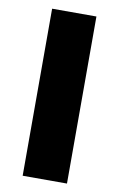

<svg xmlns="http://www.w3.org/2000/svg" viewBox="-82 -752 495 798"><g transform="rotate(10 165.5 -352.5)"><path d="M72 0V-705H259V0Z"/></g></svg>

Font: Nunito Sans 10pt Black
Style: Regular
Weight: 900
Designer: Vernon Adams
Foundry: Vernon Adams
Version: Version 3.101;gftools[0.9.27]